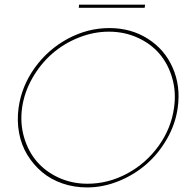

<svg xmlns="http://www.w3.org/2000/svg" viewBox="-20 -799 832 836"><path d="M61 -330.1Q74.2 -424.3 131.6 -504.2Q189 -584 275.4 -630.4Q361.8 -676.8 456.1 -676.8Q550.3 -676.8 623.5 -630.4Q696.8 -584 731.9 -504.2Q767.1 -424.3 753.9 -330.1Q744.1 -259.3 707.5 -195.1Q670.9 -130.9 617.9 -84.5Q564.9 -38.1 497.1 -10.5Q429.2 17.1 358.9 17.1Q301.8 17.1 251.2 -0.5Q200.7 -18.1 162.8 -50Q125 -82 98.9 -124.8Q72.8 -167.5 63 -220.5Q53.2 -273.4 61 -330.1ZM76.2 -330.1Q66.9 -262.7 84.7 -201.4Q102.5 -140.1 140.6 -95.7Q178.7 -51.3 236.3 -25.1Q293.9 1 360.8 1Q451.2 1 533.4 -43.2Q615.7 -87.4 670.7 -163.8Q725.6 -240.2 737.8 -330.1Q747.6 -397.5 730 -458.7Q712.4 -520 674.6 -564.5Q636.7 -608.9 579.1 -635Q521.5 -661.1 454.1 -661.1Q387.2 -661.1 322 -635Q256.8 -608.9 206.3 -564.5Q155.8 -520 120.8 -458.7Q85.9 -397.5 76.2 -330.1ZM323.2 -765.1 324.2 -778.8H611.8L609.9 -765.1Z"/></svg>

Font: Human Sans Thin
Style: Italic
Weight: 100
Italic angle: -8°
Designer: Tim Radville
Foundry: Continuum
Version: Version 1.000;FEAKit 1.0